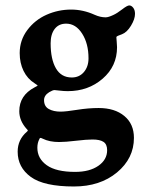

<svg xmlns="http://www.w3.org/2000/svg" viewBox="-20 -490 532 700"><path d="M51.8 -296.4Q51.8 -343.3 79.6 -380.4Q107.4 -417.5 149.9 -436.3Q192.4 -455.1 239.3 -455.1Q283.2 -455.1 325.2 -436Q345.7 -426.8 365.2 -426.8Q375 -426.8 392.6 -435.1Q406.7 -441.4 425.3 -455.8Q443.8 -470.2 451.2 -470.2Q459 -470.2 465.6 -461.9Q472.2 -453.6 472.2 -439.5Q472.2 -420.4 457.5 -396.2Q442.9 -372.1 424.8 -365.2Q406.7 -358.9 404.8 -356Q404.3 -355 404.3 -353.5Q404.3 -351.1 405.5 -338.1Q406.7 -325.2 406.7 -317.9Q406.7 -248.5 354.2 -203.1Q301.8 -157.7 227.1 -157.7Q212.4 -157.7 197 -159.7Q181.6 -161.6 178.7 -161.6Q172.4 -161.6 159.2 -153.8Q140.6 -142.1 140.6 -125Q140.6 -102.1 158 -92.5Q175.3 -83 200.7 -83Q219.7 -83 261 -89.6Q302.2 -96.2 339.8 -96.2Q398.4 -96.2 433.3 -67.1Q468.3 -38.1 468.3 12.7Q468.3 87.4 406.5 138.7Q344.7 189.9 249.5 189.9Q140.1 189.9 92.3 155Q44.4 120.1 44.4 63Q44.4 19 78.1 -9.8Q81.5 -12.7 81.5 -14.6Q81.5 -15.6 77.1 -20Q50.3 -49.8 50.3 -84.5Q50.3 -142.1 106 -171.4Q117.2 -176.8 117.2 -178.7Q117.2 -179.2 106 -186.5Q80.1 -202.6 65.9 -231.4Q51.8 -260.3 51.8 -296.4ZM241.7 -207.5Q269 -207.5 285.9 -227.3Q302.7 -247.1 302.7 -277.3Q302.7 -331.1 279.5 -367.4Q256.3 -403.8 221.2 -403.8Q194.3 -403.8 179.4 -384.5Q164.6 -365.2 164.6 -332Q164.6 -274.4 183.8 -241Q203.1 -207.5 241.7 -207.5ZM116.2 48.8Q116.2 87.9 150.4 112.3Q184.6 136.7 253.9 136.7Q306.6 136.7 338.6 114.5Q370.6 92.3 370.6 57.6Q370.6 36.1 357.4 27.3Q344.2 18.6 317.4 18.6Q295.4 18.6 256.8 23.2Q218.3 27.8 195.3 27.8Q160.2 27.8 135.7 15.6Q129.9 12.7 127.4 12.7Q125 12.7 123.5 17.1Q116.2 30.8 116.2 48.8Z"/></svg>

Font: Cooper* SemiBold
Style: Regular
Weight: 600
Designer: Owen Earl
Foundry: indestructible type*
Version: Version 0.001